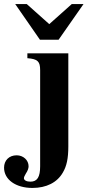

<svg xmlns="http://www.w3.org/2000/svg" viewBox="-77 -724 432 947"><path d="M335 -704H277L166 -605L55 -704H-2L120 -528H212ZM260 -461H58V-437C109 -433 121 -421 121 -378V96C121 149 107 172 73 172C54 172 41 165 41 155C41 150 44 143 50 133C60 118 64 106 64 96C64 66 38 42 5 42C-32 42 -57 67 -57 103C-57 162 1 203 83 203C152 203 205 176 233 127C252 95 260 57 260 -2Z"/></svg>

Font: XITS Math
Style: Bold
Weight: 700
Designer: MicroPress Inc., with final additions and corrections provided by Coen Hoffman, Elsevier (retired)
Version: Version 1.105